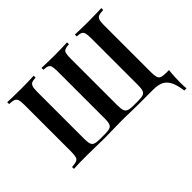

<svg xmlns="http://www.w3.org/2000/svg" viewBox="-181 -990 1441 1441"><g transform="rotate(-45 540.0 -269.0)"><path d="M1035 -708V-688Q1002 -687 985.5 -680.5Q969 -674 963.5 -656.5Q958 -639 958 -602V-106Q958 -70 963.5 -51.5Q969 -33 985.5 -26.5Q1002 -20 1035 -20H1065Q1061 17 1059.5 52.5Q1058 88 1058 106Q1058 125 1059 141.5Q1060 158 1061 170H1038Q1029 106 1011 69Q993 32 961 16Q929 0 880 0Q844 0 800 0Q756 0 711 0Q685 0 654.5 -1Q624 -2 594 -2.5Q564 -3 538 -3Q498 -3 450.5 -1.5Q403 0 361 0Q319 0 272.5 -1.5Q226 -3 180 -3Q136 -3 98 -2.5Q60 -2 36 0V-20Q69 -22 85.5 -28Q102 -34 107.5 -52Q113 -70 113 -106V-602Q113 -639 107.5 -656.5Q102 -674 85.5 -680.5Q69 -687 36 -688V-708Q61 -707 100 -706Q139 -705 184 -705Q221 -705 257 -706Q293 -707 317 -708V-688Q289 -687 275 -680.5Q261 -674 255.5 -656.5Q250 -639 250 -602V-106Q250 -70 256 -51.5Q262 -33 279.5 -26.5Q297 -20 331 -20H386Q420 -20 437.5 -26.5Q455 -33 461 -51.5Q467 -70 467 -106V-602Q467 -639 462.5 -656.5Q458 -674 443.5 -680.5Q429 -687 400 -688V-708Q424 -707 460.5 -706Q497 -705 533 -705Q575 -705 612 -706Q649 -707 671 -708V-688Q643 -687 628 -680.5Q613 -674 608.5 -656.5Q604 -639 604 -602V-106Q604 -70 610.5 -51.5Q617 -33 635 -26.5Q653 -20 685 -20H740Q774 -20 791.5 -26.5Q809 -33 815 -51.5Q821 -70 821 -106V-602Q821 -639 816 -656.5Q811 -674 797 -680.5Q783 -687 754 -688V-708Q778 -707 814.5 -706Q851 -705 887 -705Q932 -705 971.5 -706Q1011 -707 1035 -708Z"/></g></svg>

Font: Playfair Display SemiBold
Style: Regular
Weight: 600
Designer: Claus Eggers Sørensen
Foundry: Claus Eggers Sørensen
Version: Version 1.203